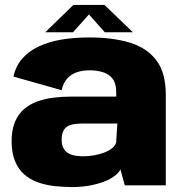

<svg xmlns="http://www.w3.org/2000/svg" viewBox="-20 -750 740 777"><path d="M271.5 7Q309.5 7 342.2 1Q375 -5 401 -15Q427 -25 444 -38Q461 -51 467.5 -64.5L485 0H651V-366Q651 -454.5 613.5 -505Q576 -555.5 506.8 -577Q437.5 -598.5 341.5 -598.5Q281 -598.5 229 -589.8Q177 -581 136.8 -562Q96.5 -543 70 -512.8Q43.5 -482.5 34.5 -440L229.5 -385Q236 -415 252.5 -432.8Q269 -450.5 292 -458Q315 -465.5 342 -465.5Q372 -465.5 396.8 -457.8Q421.5 -450 436 -430.8Q450.5 -411.5 450.5 -376.5V-359H266.5Q231 -359 196.5 -354.8Q162 -350.5 131.2 -339.5Q100.5 -328.5 77.2 -308.5Q54 -288.5 40.5 -256.5Q27 -224.5 27 -179Q27 -131 40.8 -97.8Q54.5 -64.5 78.2 -44Q102 -23.5 133.2 -12.2Q164.5 -1 200 3Q235.5 7 271.5 7ZM317 -117.5Q301 -117.5 285.2 -120Q269.5 -122.5 257 -129.5Q244.5 -136.5 237 -149.8Q229.5 -163 229.5 -184.5Q229.5 -206 235.8 -219Q242 -232 253.5 -238.8Q265 -245.5 280.5 -247.8Q296 -250 313.5 -250H455L450 -174Q447 -160.5 433.5 -150Q420 -139.5 400.5 -132.2Q381 -125 359.2 -121.2Q337.5 -117.5 317 -117.5ZM163 -619.5H275.5L340 -691.5L404 -619.5H517.5L403 -730H277Z"/></svg>

Font: Anybody UltraCondensed Thin ExtraBold
Style: Regular
Weight: 800
Version: Version 1.111